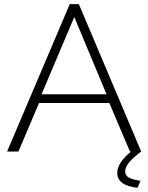

<svg xmlns="http://www.w3.org/2000/svg" viewBox="-20 -730 715 925"><path d="M583 96.2Q583 115.2 600.3 125.2Q617.7 135.3 657.2 141.1L642.1 174.8Q544.9 163.6 544.9 103Q544.9 53.7 611.8 0H606L506.8 -233.9H168L68.8 0H14.2L315.9 -710H359.9L660.2 0Q618.7 31.7 600.8 54Q583 76.2 583 96.2ZM180.2 -275.9H493.2L337.9 -647.9Z"/></svg>

Font: Rawline Light
Style: Regular
Weight: 300
Designer: Matt McInerney, Pablo Impallari, Rodrigo Fuenzalida
Foundry: Matt McInerney, Pablo Impallari, Rodrigo Fuenzalida
Version: Version 4.020;PS 004.020;hotconv 1.0.88;makeotf.lib2.5.64775